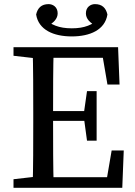

<svg xmlns="http://www.w3.org/2000/svg" viewBox="-20 -894 643 914"><path d="M44.3 0H185.5V-55.8H175.2L44.3 -40.8V0ZM135.3 0H235.7C232.7 -103 232.7 -207 232.7 -321.5V-359.3C232.7 -464.3 232.7 -568.3 235.7 -669.3H135.3C138.3 -566.3 138.3 -462.3 138.3 -359.3V-310C138.3 -205 138.3 -101 135.3 0ZM185.5 0H562.1L569.1 -177.7H511.5L484.6 -20.3L519.6 -50.3H185.5V0ZM185.5 -318.5H411.2V-365.2H185.5V-318.5ZM394.2 -224.5H440V-460.2H394.2L379.2 -354.8V-334.9L394.2 -224.5ZM44.3 -628.5 175.2 -613.5H185.5V-669.3H44.3V-628.5ZM491.5 -491.6H549.1L542.1 -669.3H185.5V-618.9H499.6L464.6 -648.9L491.5 -491.6ZM321.7 -720.6C408.3 -720.6 479.9 -751.6 491.4 -825C484.2 -856.5 465.9 -874.4 431.9 -874.4C412 -874.4 388.9 -860.9 388.9 -830.5C388.9 -805.8 407.4 -783.5 443.7 -767.5L457.2 -808.5C419.9 -775.3 382.7 -759.2 321.7 -759.2C260.7 -759.2 223.5 -775.3 186.2 -808.5L199.7 -767.5C236 -783.5 254.5 -805.8 254.5 -830.5C254.5 -860.9 231.5 -874.4 211.5 -874.4C177.6 -874.4 159.2 -856.5 152 -825C163.5 -751.6 235.1 -720.6 321.7 -720.6Z"/></svg>

Font: Source Serif Variable
Style: Regular
Weight: 389
Designer: Frank Grießhammer
Foundry: Adobe Systems Incorporated
Version: Version 3.001;hotconv 1.0.111;makeotfexe 2.5.65597